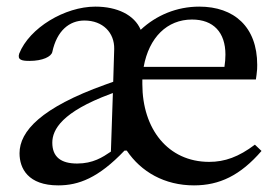

<svg xmlns="http://www.w3.org/2000/svg" viewBox="-20 -550 840 580"><path d="M156 10C217 10 277 -12 356 -95H363C406 -31 477 10 566 10C643 10 706 -20 770 -94L750 -113C701 -76 659 -61 612 -61C487 -61 410 -161 410 -296V-310H753L755 -324C757 -338 757 -346 757 -354C757 -469 687 -530 582 -530C514 -530 452 -504 405 -460C386 -505 334 -530 268 -530C176 -530 69 -466 38 -388C32 -369 46 -366 69 -366C109 -366 135 -379 138 -393C152 -458 190 -488 235 -488C291 -488 326 -451 325 -402L322 -303L297 -294C105 -225 39 -154 39 -87C39 -41 65 10 156 10ZM414 -348C430 -437 485 -491 560 -491C625 -491 661 -452 661 -385C661 -373 660 -361 658 -348ZM213 -56C164 -56 138 -76 138 -119C138 -159 168 -212 313 -266L321 -269L315 -92C290 -75 261 -56 213 -56Z"/></svg>

Font: Hedvig Letters Serif 24pt
Style: Regular
Weight: 400
Designer: Alexander Örn & Tor Weibull
Foundry: Kanon Foundry
Version: Version 1.000